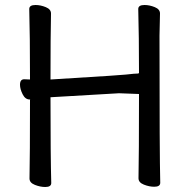

<svg xmlns="http://www.w3.org/2000/svg" viewBox="-20 -731 740 768"><path d="M161 17Q141 17 119.5 8.5Q98 0 98 -17Q100 -106 100 -332L102 -333H99Q81 -333 70.5 -354Q60 -375 60 -392Q60 -414 77 -414L100 -413Q100 -589 97 -695Q97 -711 122 -711Q142 -711 163 -702.5Q184 -694 184 -677Q182 -588 182 -413Q486 -431 515 -436Q536 -436 536 -439Q536 -587 533 -695Q533 -711 558 -711Q578 -711 599 -702.5Q620 -694 620 -677L618 -588Q618 -106 621 0Q621 16 597 16Q577 16 555.5 7.5Q534 -1 534 -18Q536 -107 536 -355L456 -358L182 -342Q182 -105 185 1Q185 17 161 17Z"/></svg>

Font: LXGW WenKai Lite Medium
Style: Regular
Weight: 500
Designer: LXGW / Fontworks Inc.
Foundry: LXGW / Fontworks Inc.
Version: Version 1.511; March 25, 2025